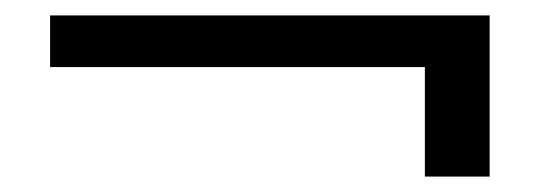

<svg xmlns="http://www.w3.org/2000/svg" viewBox="-20 -452 700 249"><path d="M531 -223V-365H45V-432H615V-223Z"/></svg>

Font: DeepMind Sans
Style: Regular
Weight: 400
Designer: Jonny Pinhorn / Modifications: Colophon Foundry
Foundry: Colophon Foundry
Version: Version 1.002; ttfautohint (v1.8.2)